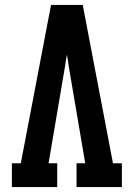

<svg xmlns="http://www.w3.org/2000/svg" viewBox="-20 -755 540 775"><path d="M28 0V-96H64L186 -735H314L436 -96H472V0H289V-96H324L257 -490Q256 -501 254 -512Q252 -523 250 -534Q248 -523 246 -512Q244 -501 243 -490L176 -96H211V0Z"/></svg>

Font: Iosevka Slab
Style: Bold
Weight: 700
Monospace: yes
Designer: Belleve Invis
Foundry: Belleve Invis
Version: Version 11.1.1; ttfautohint (v1.8.3)